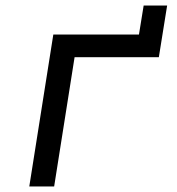

<svg xmlns="http://www.w3.org/2000/svg" viewBox="-20 -675 640 695"><path d="M86 0 173 -550H483L500 -655H585L555 -468H250L176 0Z"/></svg>

Font: JetBrains Mono NL
Style: Italic
Weight: 400
Italic angle: -9°
Monospace: yes
Designer: Philipp Nurullin, Konstantin Bulenkov
Foundry: JetBrains
Version: Version 2.305; ttfautohint (v1.8.4.7-5d5b)